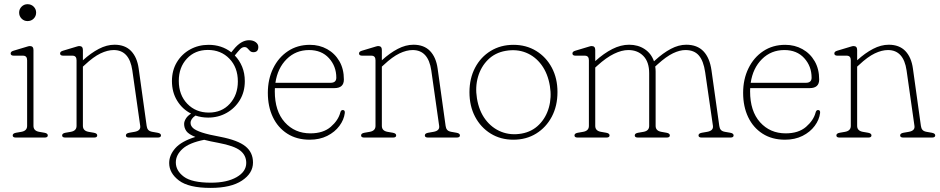

<svg xmlns="http://www.w3.org/2000/svg" viewBox="-20 -672 4594 938"><path d="M114.5 -569Q97.5 -569 85.5 -581Q73.5 -593 73.5 -610.5Q73.5 -627.5 85.5 -639.5Q97.5 -651.5 114.5 -651.5Q132.5 -651.5 144.5 -639.5Q156.5 -627.5 156.5 -610.5Q156.5 -593 144.5 -581Q132.5 -569 114.5 -569ZM143.5 -428V-57Q143.5 -33 171 -28L197 -23.5Q213.5 -20.5 213.5 -10.5Q213.5 0 198 0H57.5Q42 0 42 -10.5Q42 -20.5 58.5 -23.5L84.5 -28Q112.5 -33 112.5 -57V-377.5Q112.5 -400 92.5 -400H47.5Q32 -400 32 -411Q32 -420.5 47 -424.5L98.5 -440Q107.5 -442.5 114.5 -444.8Q121.5 -447 126 -447Q143.5 -447 143.5 -428Z M385 -428V-377.5Q424 -413 462.8 -433.2Q501.5 -453.5 539.5 -453.5Q591 -453.5 620.5 -422.8Q650 -392 657.5 -337L696.5 -57Q698 -45 704 -37.8Q710 -30.5 724 -28L749.5 -23.5Q766.5 -20.5 766.5 -10.5Q766.5 0 750.5 0H610.5Q595 0 595 -10.5Q595 -20.5 611.5 -23.5L637.5 -28Q668.5 -33.5 665 -57L626.5 -328Q612 -427.5 535.5 -427.5Q505.5 -427.5 471 -411Q436.5 -394.5 395 -355.5L385 -346.5V-57Q385 -33 412.5 -28L438.5 -23.5Q455 -20.5 455 -10.5Q455 0 439.5 0H299Q283.5 0 283.5 -10.5Q283.5 -20.5 300 -23.5L326 -28Q354 -33 354 -57V-377.5Q354 -400 334 -400H289Q273.5 -400 273.5 -411Q273.5 -420.5 288.5 -424.5L340 -440Q349 -442.5 356 -444.8Q363 -447 367.5 -447Q385 -447 385 -428Z M1057 -3.5Q1142 13 1179 42.8Q1216 72.5 1216 122Q1216 174.5 1162.2 210.2Q1108.5 246 1009 246Q902 246 854.2 209.8Q806.5 173.5 806.5 124.5Q806.5 86 836.5 52Q866.5 18 934.5 -3Q901.5 -16 890.5 -31.5Q879.5 -47 879.5 -66.5Q879.5 -78.5 887.8 -92.2Q896 -106 913.5 -117Q871.5 -138 845.8 -179.5Q820 -221 820 -276Q820 -328 844 -368Q868 -408 908.8 -430.5Q949.5 -453 999 -453Q1063 -453 1110 -416.5L1121 -430Q1157.5 -475.5 1196.5 -475.5Q1216.5 -475.5 1229.2 -466Q1242 -456.5 1242 -442.5Q1242 -417 1218 -417Q1207.5 -417 1201.2 -423.2Q1195 -429.5 1189.2 -435.8Q1183.5 -442 1174.5 -442Q1163 -442 1153 -431.5Q1143 -421 1127 -401Q1150 -377.5 1163 -345.8Q1176 -314 1176 -275.5Q1176 -223.5 1152 -183.5Q1128 -143.5 1087.2 -120.5Q1046.5 -97.5 997 -97.5Q964.5 -97.5 935 -107.5Q911 -91 911 -71.5Q911 -57.5 923.2 -46.2Q935.5 -35 967.2 -24.5Q999 -14 1057 -3.5ZM995.5 -428Q932.5 -428 893 -385.5Q853.5 -343 853.5 -277Q853.5 -208 895 -165Q936.5 -122 1000.5 -122Q1063.5 -122 1102.8 -165.2Q1142 -208.5 1142 -274Q1142 -342.5 1100.8 -385.2Q1059.5 -428 995.5 -428ZM839 121.5Q839 162 878.2 191.2Q917.5 220.5 1011.5 220.5Q1088.5 220.5 1135.8 193.5Q1183 166.5 1183 124Q1183 87 1153.8 63.8Q1124.5 40.5 1047.5 26Q1006.5 18.5 977.5 11Q904.5 25.5 871.8 55.2Q839 85 839 121.5Z M1660 -283.5Q1660 -241.5 1613.5 -241.5H1323Q1322.5 -234 1322.5 -226Q1322.5 -129 1371.2 -74.8Q1420 -20.5 1496.5 -20.5Q1559 -20.5 1595.8 -52.2Q1632.5 -84 1642.5 -122Q1645.5 -134.5 1654.5 -134.5Q1666 -134.5 1664.5 -120Q1660.5 -87 1638.2 -57Q1616 -27 1578.8 -8.2Q1541.5 10.5 1493 10.5Q1429.5 10.5 1383.5 -19Q1337.5 -48.5 1313 -100Q1288.5 -151.5 1288.5 -218.5Q1288.5 -285 1314.5 -338.2Q1340.5 -391.5 1386.8 -422.2Q1433 -453 1494 -453Q1540.5 -453 1578.2 -432Q1616 -411 1638 -373Q1660 -335 1660 -283.5ZM1490 -427.5Q1425 -427.5 1380.5 -383.2Q1336 -339 1325.5 -267.5H1595Q1623 -267.5 1623 -292.5Q1623 -348.5 1587 -388Q1551 -427.5 1490 -427.5Z M1845.5 -428V-377.5Q1884.5 -413 1923.2 -433.2Q1962 -453.5 2000 -453.5Q2051.5 -453.5 2081 -422.8Q2110.5 -392 2118 -337L2157 -57Q2158.5 -45 2164.5 -37.8Q2170.5 -30.5 2184.5 -28L2210 -23.5Q2227 -20.5 2227 -10.5Q2227 0 2211 0H2071Q2055.5 0 2055.5 -10.5Q2055.5 -20.5 2072 -23.5L2098 -28Q2129 -33.5 2125.5 -57L2087 -328Q2072.5 -427.5 1996 -427.5Q1966 -427.5 1931.5 -411Q1897 -394.5 1855.5 -355.5L1845.5 -346.5V-57Q1845.5 -33 1873 -28L1899 -23.5Q1915.5 -20.5 1915.5 -10.5Q1915.5 0 1900 0H1759.5Q1744 0 1744 -10.5Q1744 -20.5 1760.5 -23.5L1786.5 -28Q1814.5 -33 1814.5 -57V-377.5Q1814.5 -400 1794.5 -400H1749.5Q1734 -400 1734 -411Q1734 -420.5 1749 -424.5L1800.5 -440Q1809.5 -442.5 1816.5 -444.8Q1823.5 -447 1828 -447Q1845.5 -447 1845.5 -428Z M2488.5 -453Q2551 -453 2599.5 -423.2Q2648 -393.5 2675.8 -341.5Q2703.5 -289.5 2703.5 -222.5Q2703.5 -154.5 2675.8 -102Q2648 -49.5 2599.5 -19.5Q2551 10.5 2488 10.5Q2425.5 10.5 2377 -19.5Q2328.5 -49.5 2301 -101.8Q2273.5 -154 2273.5 -221.5Q2273.5 -289 2301 -341.2Q2328.5 -393.5 2377.2 -423.2Q2426 -453 2488.5 -453ZM2528.5 -19.5Q2579 -28.5 2613.2 -62.8Q2647.5 -97 2661.5 -146.8Q2675.5 -196.5 2666.5 -251.5Q2656.5 -312.5 2625.8 -354.5Q2595 -396.5 2549.5 -414.8Q2504 -433 2450 -423.5Q2398.5 -414.5 2364 -380.2Q2329.5 -346 2315.2 -296.5Q2301 -247 2310 -192Q2320 -130 2351.5 -88.2Q2383 -46.5 2429 -28.2Q2475 -10 2528.5 -19.5Z M2888 -428V-373.5Q2930 -411.5 2971.5 -432.5Q3013 -453.5 3053.5 -453.5Q3097 -453.5 3129.2 -432.2Q3161.5 -411 3175 -372.5L3180 -377Q3219 -413 3257.2 -433.2Q3295.5 -453.5 3332.5 -453.5Q3386.5 -453.5 3417 -421.2Q3447.5 -389 3456 -328L3494 -57Q3495.5 -45 3501.5 -37.8Q3507.5 -30.5 3521.5 -28L3547.5 -23.5Q3564 -20.5 3564 -10.5Q3564 0 3548.5 0H3408Q3392.5 0 3392.5 -10.5Q3392.5 -20.5 3409 -23.5L3435 -28Q3466 -33.5 3463 -57L3425 -319.5Q3417 -374.5 3394.2 -401Q3371.5 -427.5 3328.5 -427.5Q3301 -427.5 3268 -411.8Q3235 -396 3193 -358L3181 -347Q3183 -335 3183 -323V-57Q3183 -33 3210.5 -28L3236 -23.5Q3252.5 -20.5 3252.5 -10.5Q3252.5 0 3237 0H3096.5Q3081 0 3081 -10.5Q3081 -20.5 3097.5 -23.5L3124 -28Q3151.5 -33 3151.5 -57V-314Q3151.5 -369.5 3123.2 -398.5Q3095 -427.5 3049.5 -427.5Q3017.5 -427.5 2979.8 -409.2Q2942 -391 2898.5 -351.5L2888 -342V-57Q2888 -33 2915.5 -28L2941.5 -23.5Q2958 -20.5 2958 -10.5Q2958 0 2942.5 0H2802Q2786.5 0 2786.5 -10.5Q2786.5 -20.5 2803 -23.5L2829 -28Q2857 -33 2857 -57V-377.5Q2857 -400 2837 -400H2792Q2776.5 -400 2776.5 -411Q2776.5 -420.5 2791.5 -424.5L2843 -440Q2852 -442.5 2859 -444.8Q2866 -447 2870.5 -447Q2888 -447 2888 -428Z M3982 -283.5Q3982 -241.5 3935.5 -241.5H3645Q3644.5 -234 3644.5 -226Q3644.5 -129 3693.2 -74.8Q3742 -20.5 3818.5 -20.5Q3881 -20.5 3917.8 -52.2Q3954.5 -84 3964.5 -122Q3967.5 -134.5 3976.5 -134.5Q3988 -134.5 3986.5 -120Q3982.5 -87 3960.2 -57Q3938 -27 3900.8 -8.2Q3863.5 10.5 3815 10.5Q3751.5 10.5 3705.5 -19Q3659.5 -48.5 3635 -100Q3610.5 -151.5 3610.5 -218.5Q3610.5 -285 3636.5 -338.2Q3662.5 -391.5 3708.8 -422.2Q3755 -453 3816 -453Q3862.5 -453 3900.2 -432Q3938 -411 3960 -373Q3982 -335 3982 -283.5ZM3812 -427.5Q3747 -427.5 3702.5 -383.2Q3658 -339 3647.5 -267.5H3917Q3945 -267.5 3945 -292.5Q3945 -348.5 3909 -388Q3873 -427.5 3812 -427.5Z M4167.5 -428V-377.5Q4206.5 -413 4245.2 -433.2Q4284 -453.5 4322 -453.5Q4373.5 -453.5 4403 -422.8Q4432.5 -392 4440 -337L4479 -57Q4480.5 -45 4486.5 -37.8Q4492.5 -30.5 4506.5 -28L4532 -23.5Q4549 -20.5 4549 -10.5Q4549 0 4533 0H4393Q4377.5 0 4377.5 -10.5Q4377.5 -20.5 4394 -23.5L4420 -28Q4451 -33.5 4447.5 -57L4409 -328Q4394.5 -427.5 4318 -427.5Q4288 -427.5 4253.5 -411Q4219 -394.5 4177.5 -355.5L4167.5 -346.5V-57Q4167.5 -33 4195 -28L4221 -23.5Q4237.5 -20.5 4237.5 -10.5Q4237.5 0 4222 0H4081.5Q4066 0 4066 -10.5Q4066 -20.5 4082.5 -23.5L4108.5 -28Q4136.5 -33 4136.5 -57V-377.5Q4136.5 -400 4116.5 -400H4071.5Q4056 -400 4056 -411Q4056 -420.5 4071 -424.5L4122.5 -440Q4131.5 -442.5 4138.5 -444.8Q4145.5 -447 4150 -447Q4167.5 -447 4167.5 -428Z"/></svg>

Font: Fraunces 72pt S100 Thin
Style: Regular
Weight: 100
Version: Version 1.000; ttfautohint (v1.8.3)